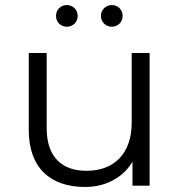

<svg xmlns="http://www.w3.org/2000/svg" viewBox="-20 -736 712 761"><path d="M423 -630C447 -630 466 -648 466 -673C466 -698 447 -716 423 -716C400 -716 380 -698 380 -673C380 -648 400 -630 423 -630ZM245 -630C268 -630 288 -648 288 -673C288 -698 268 -716 245 -716C221 -716 202 -698 202 -673C202 -648 221 -630 245 -630ZM317 5C363 5 404 -6 439 -28C467 -45 489 -68 505 -95V0H573V-526H502V-250C502 -129 434 -59 323 -59C223 -59 165 -116 165 -228V-526H94V-221C94 -69 181 5 317 5Z"/></svg>

Font: Montserrat Z
Style: Regular
Weight: 400
Designer: Julieta Ulanovsky
Foundry: Julieta Ulanovsky
Version: Version 8.000